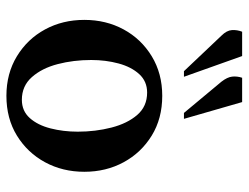

<svg xmlns="http://www.w3.org/2000/svg" viewBox="-106 -640 757 584"><g transform="rotate(90 272.0 -348.5)"><path d="M272 10Q204 10 151.5 -22Q99 -54 70 -107.5Q41 -161 41 -227Q41 -293 70 -346.5Q99 -400 151.5 -432Q204 -464 272 -464Q341 -464 393 -432Q445 -400 474 -346.5Q503 -293 503 -227Q503 -161 474 -107.5Q445 -54 393 -22Q341 10 272 10ZM284 -37Q318 -37 339.5 -61Q361 -85 371 -124Q381 -163 381 -207Q381 -261 368.5 -309.5Q356 -358 330 -388Q304 -418 262 -418Q228 -418 206 -394Q184 -370 173.5 -331Q163 -292 163 -248Q163 -194 175.5 -146Q188 -98 215 -67.5Q242 -37 284 -37ZM197 -530 89 -644Q73 -660 72 -676Q71 -692 77 -707H151L214 -530ZM324 -530 229 -644Q215 -662 213.5 -677Q212 -692 217 -707H291L342 -530Z"/></g></svg>

Font: Spectral SemiBold
Style: Regular
Weight: 600
Designer: Jean-Baptiste Levee
Foundry: Production Type
Version: Version 2.001